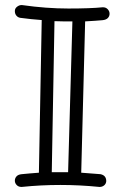

<svg xmlns="http://www.w3.org/2000/svg" viewBox="-20 -737 492 764"><path d="M268.1 -651.9Q268.1 -651.9 232.4 -651.9Q215.3 -651.9 196.8 -652.8L186 -51.8H251ZM67.9 -716.8Q164.6 -703.1 252 -703.1Q339.4 -703.1 388.2 -708H390.1Q401.4 -708 408.7 -700.2Q416 -692.4 416 -682.4Q416 -672.4 409.2 -665.3Q402.3 -658.2 388.2 -656.7Q362.8 -654.3 318.8 -651.9L303.2 -49.8Q331.1 -47.9 379.9 -43.9Q402.8 -39.1 402.8 -16.1Q401.9 -5.4 394.3 0.7Q386.7 6.8 377 6.8H375Q219.2 -8.8 66.9 6.8H64.9Q53.7 6.8 46.4 -0.7Q39.1 -8.3 39.1 -18.1Q39.1 -27.8 45.7 -35.2Q52.2 -42.5 66.2 -43.9Q80.1 -45.4 98.4 -46.9Q116.7 -48.3 134.8 -49.8L146 -657.2Q104 -660.2 61 -666Q51.3 -667.5 45.2 -674.8Q39.1 -682.1 39.1 -692.9Q39.1 -703.6 47.9 -710.2Q56.6 -716.8 64.9 -716.8Z"/></svg>

Font: Ribeye Marrow
Style: Regular
Weight: 400
Designer: Astigmatic (AOETI)
Foundry: Astigmatic (AOETI)
Version: Version 1.000